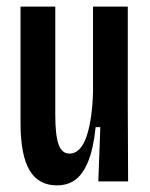

<svg xmlns="http://www.w3.org/2000/svg" viewBox="-20 -548 453 580"><path d="M152 12Q96 12 69 -34Q42 -80 42 -177V-528H147V-201Q147 -139 157 -111.5Q167 -84 190 -84Q207 -84 220 -97.5Q233 -111 241.5 -136Q250 -161 255 -195.5Q260 -230 261 -272V-528H366V-232L367 0H277L283 -164H269Q262 -98 246 -59.5Q230 -21 207 -4.5Q184 12 152 12Z"/></svg>

Font: Bricolage Grotesque 48pt Condensed Medium
Style: Regular
Weight: 500
Width: 3
Designer: Mathieu Triay
Foundry: Atelier Triay
Version: Version 1.001;gftools[0.9.33.dev8+g029e19f]